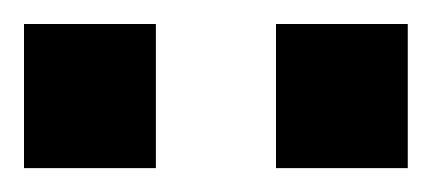

<svg xmlns="http://www.w3.org/2000/svg" viewBox="-20 -770 360 160"><path d="M319.8 -629.9H210V-750H319.8ZM109.9 -629.9H0V-750H109.9Z"/></svg>

Font: Perun
Style: Bold
Weight: 700
Foundry: Copyright (c) Stefan Peev, Context Ltd, 2016
Version: Version 1.0000